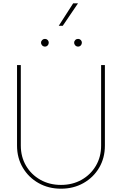

<svg xmlns="http://www.w3.org/2000/svg" viewBox="-20 -1115 726 1144"><path d="M343.3 9.3Q269 9.3 209.7 -24.2Q150.4 -57.6 116 -115.7Q81.5 -173.8 81.5 -247.6V-727.5H104V-247.6Q104 -180.2 135.3 -127.2Q166.5 -74.2 220.7 -43.7Q274.9 -13.2 343.3 -13.2Q412.1 -13.2 466.1 -43.7Q520 -74.2 551.3 -127.2Q582.5 -180.2 582.5 -247.6V-727.5H605V-247.6Q605 -173.8 570.8 -115.7Q536.6 -57.6 477.3 -24.2Q418 9.3 343.3 9.3ZM445.3 -837.4Q435.5 -837.4 428.7 -844.2Q421.9 -851.1 421.9 -860.8Q421.9 -870.1 428.7 -876.7Q435.5 -883.3 445.3 -883.3Q454.6 -883.3 461.2 -876.7Q467.8 -870.1 467.8 -860.8Q467.8 -851.1 461.2 -844.2Q454.6 -837.4 445.3 -837.4ZM248 -837.4Q238.3 -837.4 231.4 -844.2Q224.6 -851.1 224.6 -860.8Q224.6 -870.1 231.4 -876.7Q238.3 -883.3 248 -883.3Q257.3 -883.3 263.9 -876.7Q270.5 -870.1 270.5 -860.8Q270.5 -851.1 263.9 -844.2Q257.3 -837.4 248 -837.4ZM330.1 -961.4 416 -1095.2H444.8L354 -961.4Z"/></svg>

Font: Inter 24pt Thin
Style: Regular
Weight: 250
Designer: Rasmus Andersson
Foundry: rsms
Version: Version 4.001;git-66647c0bb